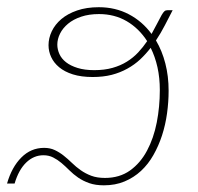

<svg xmlns="http://www.w3.org/2000/svg" viewBox="-35 -522 564 546"><path d="M-15 0Q-1.5 -47 25.8 -74.2Q53 -101.5 90.5 -101.5Q107.5 -101.5 120.8 -95.2Q134 -89 146 -79.5Q158 -70 169.5 -58.8Q181 -47.5 194.5 -38Q208 -28.5 224.5 -22.2Q241 -16 263.5 -16Q305 -16 334.8 -37.2Q364.5 -58.5 383.2 -93.8Q402 -129 410.8 -173.8Q419.5 -218.5 419.5 -266Q419.5 -300.5 412.8 -330.8Q406 -361 393.5 -386Q380 -368.5 363.8 -353.2Q347.5 -338 327.2 -326.8Q307 -315.5 282.8 -309.2Q258.5 -303 228.5 -303Q196 -303 172.2 -310.5Q148.5 -318 133.2 -330.8Q118 -343.5 110.5 -359.8Q103 -376 103 -393.5Q103 -413.5 112.2 -433Q121.5 -452.5 139.5 -467.8Q157.5 -483 184.2 -492.2Q211 -501.5 246 -501.5Q293 -501.5 331.2 -481.5Q369.5 -461.5 396 -425.5Q403.5 -439 410.5 -452.5Q417.5 -466 424.5 -479Q429.5 -487.5 432.8 -490.2Q436 -493 441.5 -493H456Q445 -472 433.8 -450Q422.5 -428 408.5 -407Q426 -377.5 435.2 -341.5Q444.5 -305.5 444.5 -264Q444.5 -232 440 -199.5Q435.5 -167 425.8 -137Q416 -107 401.2 -81Q386.5 -55 366 -36Q345.5 -17 319.2 -6Q293 5 260.5 5Q236.5 5 218.8 -1.2Q201 -7.5 187.2 -17Q173.5 -26.5 162.2 -37.8Q151 -49 139.8 -58.5Q128.5 -68 116.2 -74.2Q104 -80.5 88.5 -80.5Q61 -80.5 39.5 -59.8Q18 -39 6.5 0ZM233 -322.5Q262 -322.5 285 -329Q308 -335.5 326 -346.8Q344 -358 358 -373Q372 -388 383.5 -405Q360 -441.5 325.2 -461.8Q290.5 -482 246.5 -482Q218 -482 195.8 -474.5Q173.5 -467 158.5 -454.5Q143.5 -442 135.8 -426.5Q128 -411 128 -395Q128 -381.5 134 -368.2Q140 -355 152.8 -345Q165.5 -335 185.5 -328.8Q205.5 -322.5 233 -322.5Z"/></svg>

Font: Lato Thin
Style: Italic
Weight: 200
Italic angle: -7°
Designer: Lukasz Dziedzic
Foundry: tyPoland Lukasz Dziedzic
Version: Version 2.007; 2014-02-27